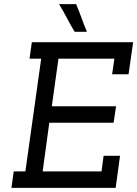

<svg xmlns="http://www.w3.org/2000/svg" viewBox="-20 -903 660 923"><path d="M46 -79 35 0H536L557 -154H478L468 -79H185L217 -313H526L538 -392H229L261 -621H530L519 -546H598L620 -700H133L122 -621H178L102 -79ZM346 -883H264Q284 -850 301.5 -816.5Q319 -783 339 -750H398Q384 -783 372 -816.5Q360 -850 346 -883Z"/></svg>

Font: Josefin Slab Thin
Style: Italic
Weight: 100
Italic angle: -12°
Designer: Santiago Orozco
Foundry: Typemade
Version: Version 2.000